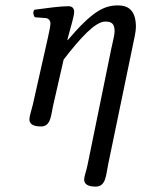

<svg xmlns="http://www.w3.org/2000/svg" viewBox="-20 -459 549 712"><path d="M305 151C301 172 292 196 292 206C292 222 303 233 335 233C373 233 373 190 381 151L471 -283C478 -318 484 -341 484 -359C484 -419 457 -439 418 -439C366 -439 323 -418 231 -310L230 -311L232 -320C242 -359 255 -398 255 -415C255 -429 247 -436 234 -436C202 -436 155 -429 108 -423C101 -415 103 -404 109 -395L149 -392C161 -391 167 -382 167 -372C167 -363 164 -349 158 -321L102 -72C97 -52 89 -27 89 -17C89 -1 100 10 132 10C170 10 169 -34 178 -72L216 -238C279 -320 334 -379 370 -379C391 -379 405 -374 405 -343C405 -329 399 -309 392 -275Z"/></svg>

Font: Libertinus Serif
Style: Italic
Weight: 400
Italic angle: -12°
Designer: Philipp H. Poll, Khaled Hosny
Foundry: Caleb Maclennan
Version: Version 7.050;RELEASE